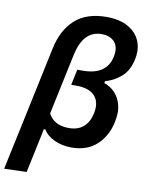

<svg xmlns="http://www.w3.org/2000/svg" viewBox="-124 -816 824 1082"><g transform="rotate(10 288.0 -275.0)"><path d="M-23.5 196Q-12 141.5 -1 89.5Q10.5 37 23.5 -24.5L128 -518.5Q150.5 -626.5 216.5 -686.5Q282.5 -746.5 396.5 -746.5Q473 -746.5 521.5 -718.5Q570 -690.5 589.5 -643.5Q601 -615 601 -583Q601 -562 596 -539Q582 -473 541.8 -437.8Q501.5 -402.5 451 -388.5L448.5 -377Q466.5 -372 487.8 -357.5Q509 -343 525.8 -318Q542.5 -293 549.5 -256.5Q552 -242.5 552 -227Q552 -201.5 545.5 -171.5Q528.5 -90 473.5 -38.8Q418.5 12.5 328.5 12.5Q276.5 12.5 232.5 -7Q188.5 -26.5 166.5 -62.5H158L149 -18Q137 38.5 126.5 88.5Q116 138 104.5 192ZM294.5 -93Q347.5 -93 379 -121Q410.5 -149 421 -199.5Q425 -218 425 -234.5Q425 -274.5 401.5 -300Q368.5 -335.5 297.5 -335.5H266.5L285.5 -425H316Q453 -425 475.5 -533Q479 -550 479 -564.5Q479 -596.5 461.5 -617Q435.5 -646.5 387 -646.5Q333 -646.5 299.8 -610.5Q266.5 -574.5 252 -507.5L177.5 -155.5Q211 -93 294.5 -93Z"/></g></svg>

Font: Heraclito SemiBold
Style: Italic
Weight: 600
Italic angle: -12°
Designer: Kostas Bartsokas (font) & Cristiano Sobral (main changes)
Foundry: Kostas Bartsokas (font) & Cristiano Sobral (main changes)
Version: Version 1.00;July 8, 2020;FontCreator 13.0.0.2655 64-bit